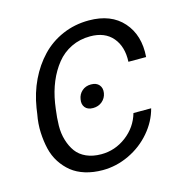

<svg xmlns="http://www.w3.org/2000/svg" viewBox="-88 -636 705 729"><g transform="rotate(-15 264.0 -271.5)"><path d="M228.7 10.3Q191.4 10.3 160.3 0.7Q129.3 -8.9 107.2 -26.6Q85.2 -44.4 69.2 -69.1Q53.3 -93.8 46.2 -123.8Q39.1 -153.8 37.5 -188.4Q35.9 -223 43 -260.3L46.2 -282.7Q55.4 -340.2 78.8 -389Q102.3 -437.9 137.1 -474.4Q171.9 -511 219.8 -531.8Q267.8 -552.6 323.5 -552.6Q410.9 -552.6 457.7 -499.6Q504.6 -446.7 498.2 -361.9H428.6Q431.5 -420.8 401.1 -456.9Q370.7 -492.9 312.9 -492.9Q272 -492.9 238.1 -476.4Q204.2 -459.9 180.8 -430.6Q157.3 -401.3 141.7 -364Q126.1 -326.7 119 -282.7L115.8 -260.3Q111.2 -226.9 110.6 -196Q110.1 -165.1 118.3 -138.3Q126.4 -111.5 140.8 -91.8Q155.2 -72.1 180.4 -60.7Q205.6 -49.4 239 -49.4Q293 -49.4 337.4 -82.9Q381.7 -116.5 396.7 -169H466.3Q453.5 -119.7 418.1 -78.5Q382.8 -37.3 332.6 -13.5Q282.3 10.3 228.7 10.3ZM216.3 -271.3Q219.1 -290.5 233.3 -303.1Q247.5 -315.7 268.8 -315.7Q290.1 -315.7 300.6 -303.1Q311.1 -290.5 307.9 -271.3Q304.7 -252.1 290 -239.5Q275.2 -226.9 253.9 -226.9Q232.6 -226.9 222.7 -239.5Q212.7 -252.1 216.3 -271.3Z"/></g></svg>

Font: Karasuma Gothic
Style: Light Italic
Weight: 300
Italic angle: 9.39998°
Designer: Rasmus Andersson / Ryoko Nishizuka
Foundry: rsms
Version: Version 1.00